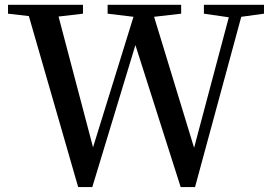

<svg xmlns="http://www.w3.org/2000/svg" viewBox="-20 -757 1109 783"><path d="M1056.6 -737.3V-701.2L963.9 -688.5L775.4 5.9H716.8L532.2 -573.2L356.4 5.9H298.8L97.7 -691.4L12.7 -701.2V-737.3H318.4V-701.2L218.8 -689.5L359.4 -156.2L524.4 -688.5L418.9 -701.2V-737.3H718.8V-701.2L608.4 -688.5L771.5 -154.3L913.1 -686.5L811.5 -701.2V-737.3Z"/></svg>

Font: GenYoMin TW TTF SemiBold
Style: Regular
Weight: 600
Version: Version 1.300